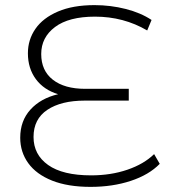

<svg xmlns="http://www.w3.org/2000/svg" viewBox="-20 -725 666 750"><path d="M604 -85Q562 -42 491 -18.5Q420 5 334 5Q245 5 183.5 -19.5Q122 -44 90.5 -87.5Q59 -131 59 -187Q59 -253 99 -297Q139 -341 207 -357Q151 -374 120 -416Q89 -458 89 -517Q89 -570 118.5 -612.5Q148 -655 206.5 -680Q265 -705 349 -705Q412 -705 471 -690Q530 -675 572 -647L555 -606Q463 -660 351 -660Q249 -660 195 -619.5Q141 -579 141 -514Q141 -449 186.5 -413.5Q232 -378 313 -378H483V-332H311Q219 -332 165 -296Q111 -260 111 -190Q111 -121 168 -80.5Q225 -40 336 -40Q413 -40 477.5 -62Q542 -84 582 -123Z"/></svg>

Font: Montserrat Alternates Light
Style: Regular
Weight: 300
Designer: Julieta Ulanovsky
Foundry: Julieta Ulanovsky
Version: Version 7.200